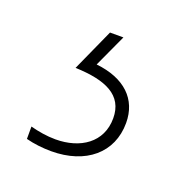

<svg xmlns="http://www.w3.org/2000/svg" viewBox="-60 -55 335 350"><g transform="rotate(20 107.5 120.0)"><path d="M183 145C183 99 152 69 96 63L125 0H99L62 82C121 84 158 100 158 145C158 192 120 217 72 217C55 217 38 214 23 210V234C38 238 56 240 72 240C139 240 183 203 183 145Z"/></g></svg>

Font: Noto Sans Hebrew Condensed Thin
Style: Regular
Weight: 100
Width: 3
Designer: Monotype Design Team
Foundry: Monotype Imaging Inc.
Version: Version 2.004